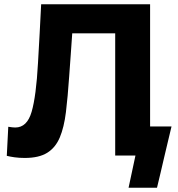

<svg xmlns="http://www.w3.org/2000/svg" viewBox="-20 -733 838 905"><path d="M96.5 11.5Q71 11.5 49.2 8.5Q27.5 5.5 12 1.5L19 -135.5Q40 -132 52 -132Q107.5 -132 129 -205.8Q150.5 -279.5 159 -435Q163 -503 166.8 -573.5Q170.5 -644 174 -713H687.5V-137H788.5Q779.5 -100.5 770.8 -63Q762 -25.5 753.5 10Q745.5 44.5 737 80.8Q728.5 117 720 152H586L618.5 0H523V-576H320.5Q317 -526.5 313.5 -476Q310 -425.5 306 -372Q299.5 -276.5 290.8 -204.8Q282 -133 261.8 -85Q241.5 -37 202.5 -12.8Q163.5 11.5 96.5 11.5Z"/></svg>

Font: Commissioner
Style: Bold
Weight: 700
Designer: Kostas Bartsokas
Foundry: Kostas Bartsokas
Version: Version 1.000; ttfautohint (v1.8.3)